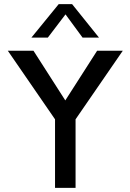

<svg xmlns="http://www.w3.org/2000/svg" viewBox="-20 -915 635 935"><path d="M578 -668 348 -334V0H248V-334L18 -668H143L298 -426L453 -668ZM462 -732H382L299 -845L213 -732H133L266 -895H331Z"/></svg>

Font: Madhuban
Style: Regular
Weight: 400
Designer: jaikishan Patel
Foundry: MagicType
Version: Version 1.000